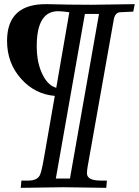

<svg xmlns="http://www.w3.org/2000/svg" viewBox="-20 -701 669 925"><path d="M629 -681 622 -645 558 -642Q534 -640 528 -606L402 103Q399 120 399 134Q399 169 466 169H495L492 204Q285 201 286 201Q287 201 80 204L83 169H116Q157 169 171 145Q180 129 192 59L244 -239Q149 -247 83 -320Q14 -396 14 -504Q14 -685 209 -681Q315 -678 419 -678ZM314 -642Q299 -644 285.5 -645.5Q272 -647 260 -647Q157 -647 157 -479Q157 -395 187 -338Q212 -289 251 -278ZM457 -634H389L249 159H317Z"/></svg>

Font: GFS Didot
Style: Bold Italic
Weight: 700
Italic angle: -12°
Designer: Designed by Takis Katsoulidis and George D. Matthiopoulos.
Foundry: Designed by Takis Katsoulidis and George D. Matthiopoulos.
Version: Version 1.0